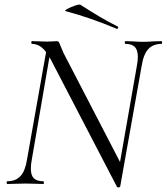

<svg xmlns="http://www.w3.org/2000/svg" viewBox="-20 -805 729 840"><path d="M120 -613Q117 -613 117 -619Q117 -625 120 -625L154 -624Q165 -623 185 -623Q201 -623 212 -624Q223 -625 228 -625Q234 -625 237 -621.5Q240 -618 244 -606Q252 -586 258 -573L513 -81L506 10Q506 12 503.5 13.5Q501 15 498 15Q492 15 491 11L203 -543Q182 -582 162.5 -597.5Q143 -613 120 -613ZM12 -12Q48 -12 69 -34Q90 -56 98 -106L186 -602L204 -600L119 -106Q115 -86 115 -67Q115 -38 128 -25Q141 -12 170 -12Q172 -12 172 -6Q172 0 170 0Q149 0 137 -1L91 -2L48 -1Q35 0 12 0Q9 0 9 -6Q9 -12 12 -12ZM493 -27 579 -518Q583 -538 583 -557Q583 -586 570 -599.5Q557 -613 529 -613Q526 -613 526 -619Q526 -625 529 -625L559 -624Q587 -622 607 -622Q623 -622 651 -624L687 -625Q689 -625 689 -619Q689 -613 687 -613Q650 -613 629 -590.5Q608 -568 600 -518L506 10ZM268 -756Q260 -758 274.5 -766Q289 -774 308.5 -780.5Q328 -787 332 -784Q382 -752 417.5 -731Q453 -710 495 -689Q497 -688 497 -685Q497 -682 495 -680Q493 -678 491 -679Q371 -729 268 -756Z"/></svg>

Font: Cormorant Garamond
Style: Italic
Weight: 400
Italic angle: -10°
Designer: Christian Thalmann (Catharsis Fonts)
Foundry: Catharsis Fonts
Version: Version 4.000